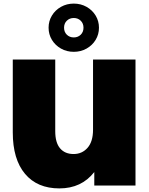

<svg xmlns="http://www.w3.org/2000/svg" viewBox="-20 -1031 830 1067"><path d="M733 -700H497V-310C497 -266 486.8 -232.5 466.5 -209.5C446.2 -186.5 420.3 -175 389 -175C357 -175 332 -185.5 314 -206.5C296 -227.5 287 -259.3 287 -302V-700H51V-295C51 -195.7 73.7 -119 119 -65C164.3 -11 228 16 310 16C392 16 456.7 -14.3 504 -75V0H733ZM319 -761C340.3 -749 364 -743 390 -743C416 -743 439.7 -749 461 -761C482.3 -773 499.2 -789.2 511.5 -809.5C523.8 -829.8 530 -852.3 530 -877C530 -901.7 523.8 -924.2 511.5 -944.5C499.2 -964.8 482.3 -981 461 -993C439.7 -1005 416 -1011 390 -1011C364 -1011 340.3 -1005 319 -993C297.7 -981 280.8 -964.8 268.5 -944.5C256.2 -924.2 250 -901.7 250 -877C250 -852.3 256.2 -829.8 268.5 -809.5C280.8 -789.2 297.7 -773 319 -761ZM428.5 -838C418.2 -828 405.3 -823 390 -823C374.7 -823 361.8 -828 351.5 -838C341.2 -848 336 -861 336 -877C336 -893 341.2 -906 351.5 -916C361.8 -926 374.7 -931 390 -931C405.3 -931 418.2 -926 428.5 -916C438.8 -906 444 -893 444 -877C444 -861 438.8 -848 428.5 -838Z"/></svg>

Font: Montserrat Custom Black
Style: Regular
Weight: 900
Designer: Julieta Ulanovsky
Foundry: Julieta Ulanovsky
Version: Version 7.200